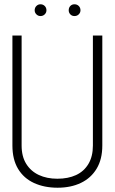

<svg xmlns="http://www.w3.org/2000/svg" viewBox="-20 -866 538 897"><path d="M169 -846Q158 -846 150 -838Q142 -830 142 -818Q142 -807 150 -799Q158 -791 169 -791Q181 -791 189 -799Q197 -807 197 -818Q197 -830 189 -838Q181 -846 169 -846ZM328 -846Q316 -846 308.5 -838Q301 -830 301 -818Q301 -807 308.5 -799Q316 -791 328 -791Q340 -791 348 -799Q356 -807 356 -818Q356 -830 348 -838Q340 -846 328 -846ZM458 -186V-700H414V-186Q414 -135 393 -100Q372 -65 335 -48Q298 -31 248 -31Q199 -31 161.5 -48.5Q124 -66 102.5 -100.5Q81 -135 81 -186V-700H38V-186Q38 -121 64.5 -77Q91 -33 139 -11Q187 11 249 11Q311 11 358 -11.5Q405 -34 431.5 -78Q458 -122 458 -186Z"/></svg>

Font: Advent Pro Light
Style: Regular
Weight: 300
Version: Version 3.000